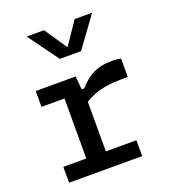

<svg xmlns="http://www.w3.org/2000/svg" viewBox="-145 -917 911 1024"><g transform="rotate(-20 310.0 -405.0)"><path d="M296.5 -520.5H70.5V-430.5H201V-90H70.5V0H485.5V-90H312V-371.5C385.5 -416.5 448 -423 557.5 -423V-527.5C542 -531 526 -532.5 507 -532.5C419 -532.5 369 -502 318.5 -445H304ZM124.5 -810H223L310 -682L397 -810H496L370.5 -637.5H250Z"/></g></svg>

Font: Monaspace Neon Medium
Style: Regular
Weight: 500
Designer: Riley Cran & the Lettermatic Team
Foundry: Lettermatic
Version: Version 1.200 (Monaspace Neon)